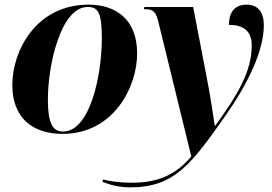

<svg xmlns="http://www.w3.org/2000/svg" viewBox="-20 -566 1172 826"><path d="M249 10C469 10 570 -192 570 -336C570 -485 476 -546 361 -546C137 -546 33 -350 33 -200C33 -59 120 10 249 10ZM541 240C732 240 805 137 949 -67C1046 -205 1115 -347 1115 -457C1115 -512 1091 -546 1041 -546C993 -546 965 -517 965 -459C1023 -459 1063 -436 1063 -371C1063 -259 1003 -159 906 -25H904C898 -68 884 -156 874 -208L811 -536H601L599 -526H609C640 -526 651 -513 661 -473L803 107C731 193 649 220 548 220C487 220 444 212 424 206L420 215C448 228 489 240 541 240ZM251 0C205 0 186 -39 186 -138C186 -288 242 -536 357 -536C404 -536 418 -509 418 -400C418 -241 367 0 251 0Z"/></svg>

Font: Noto Serif Display
Style: Bold Italic
Weight: 700
Italic angle: -12°
Designer: Monotype Design Team
Foundry: Monotype Imaging Inc.
Version: Version 2.009